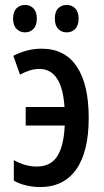

<svg xmlns="http://www.w3.org/2000/svg" viewBox="-20 -747 419 777"><path d="M142 10Q115 10 86.5 3.5Q58 -3 36 -16V-99Q82 -73 129 -73Q184 -73 211 -113.5Q238 -154 242 -239H84V-314H241Q231 -468 139 -468Q120 -468 100.5 -462Q81 -456 61 -445L34 -521Q58 -534 87.5 -542Q117 -550 148 -550Q242 -550 290.5 -478Q339 -406 339 -270Q339 -133 288.5 -61.5Q238 10 142 10ZM33 -672Q33 -700 47 -713.5Q61 -727 81 -727Q102 -727 115.5 -713Q129 -699 129 -672Q129 -644 115.5 -630Q102 -616 81 -616Q61 -616 47 -630Q33 -644 33 -672ZM202 -672Q202 -700 215.5 -713.5Q229 -727 250 -727Q271 -727 284.5 -713Q298 -699 298 -672Q298 -644 284.5 -630Q271 -616 250 -616Q229 -616 215.5 -630Q202 -644 202 -672Z"/></svg>

Font: Noto Sans ExtraCondensed Medium
Style: Regular
Weight: 500
Width: 2
Designer: Monotype Design Team
Foundry: Monotype Imaging Inc.
Version: Version 2.013; ttfautohint (v1.8.4.7-5d5b)